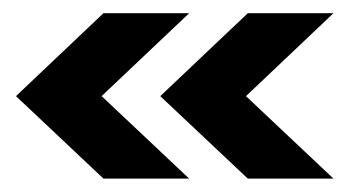

<svg xmlns="http://www.w3.org/2000/svg" viewBox="-20 -354 540 291"><path d="M136.8 -83.3 4.2 -208.3 136.8 -334H266.7L134 -208.3L266.7 -83.3ZM355.6 -83.3 222.9 -208.3 355.6 -334H485.4L352.8 -208.3L485.4 -83.3Z"/></svg>

Font: Afacad SemiBold
Style: Regular
Weight: 600
Designer: Kristian Moeller
Foundry: Dicotype
Version: Version 1.000